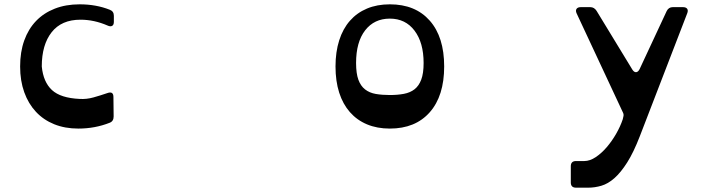

<svg xmlns="http://www.w3.org/2000/svg" viewBox="-20 -580 3270 887"><path d="M506 -479Q506 -465 498 -460.5Q490 -456 477 -462Q415 -489 352 -489Q264 -489 218.5 -431Q173 -373 173 -273Q180 -201 220 -164Q260 -127 348 -123Q380 -121 412 -130Q444 -139 476 -150Q504 -160 504 -132L505 -42Q505 -20 487 -13Q419 14 342 14Q280 14 230.5 -6Q181 -26 146 -63.5Q111 -101 92 -154Q73 -207 73 -273Q73 -340 92 -393Q111 -446 146.5 -483Q182 -520 233 -540Q284 -560 348 -560Q424 -560 487 -535Q506 -528 506 -507Z M1781 -494Q1709 -494 1667 -440Q1625 -386 1625 -289Q1625 -241 1635.5 -212Q1646 -183 1666.5 -167Q1687 -151 1716 -146Q1745 -141 1781 -141Q1817 -141 1846 -146.5Q1875 -152 1895 -167.5Q1915 -183 1926 -212Q1937 -241 1937 -289Q1937 -383 1895 -438.5Q1853 -494 1781 -494ZM1781 -560Q1899 -560 1965.5 -484.5Q2032 -409 2032 -273Q2032 -137 1965.5 -61.5Q1899 14 1781 14Q1722 14 1675.5 -5.5Q1629 -25 1596.5 -62Q1564 -99 1547 -152Q1530 -205 1530 -273Q1530 -340 1547 -393.5Q1564 -447 1596.5 -484Q1629 -521 1675.5 -540.5Q1722 -560 1781 -560Z M2936 49Q2907 124 2877.5 170.5Q2848 217 2818.5 243Q2789 269 2758.5 278Q2728 287 2698 287H2641Q2617 287 2617 263V188Q2617 164 2641 164H2679Q2705 164 2732 146Q2759 128 2783 100Q2807 72 2826.5 38Q2846 4 2857 -29Q2859 -36 2860.5 -44.5Q2862 -53 2857 -62L2644 -518Q2638 -531 2643.5 -539Q2649 -547 2663 -547H2707Q2725 -547 2736 -530L2901 -259Q2909 -246 2918.5 -246.5Q2928 -247 2935 -261L3060 -529Q3069 -547 3088 -547H3135Q3149 -547 3154.5 -539.5Q3160 -532 3155 -519Z"/></svg>

Font: OpenDyslexic 3
Style: Regular
Weight: 400
Designer: Abelardo Gonzalez
Version: Version 1.000;PS 001.001;hotconv 1.0.56